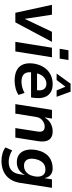

<svg xmlns="http://www.w3.org/2000/svg" viewBox="801 -1597 986 2628"><g transform="rotate(90 1294.0 -283.0)"><path d="M155 0 46 -501H181L238 -130H239L415 -501H553L286 0Z M648 -607 668 -727H802L782 -607ZM553 0 633 -501H764L684 0Z M1086 10Q990 10 933 -24Q876 -58 856.5 -122Q837 -186 854 -274Q871 -349 908.5 -401.5Q946 -454 1002.5 -482.5Q1059 -511 1132 -511Q1199 -511 1245 -482.5Q1291 -454 1310.5 -397Q1330 -340 1319 -254L1314 -215H949L962 -297H1231L1212 -275Q1221 -329 1213 -361Q1205 -393 1182.5 -409Q1160 -425 1126 -425Q1091 -425 1060 -407Q1029 -389 1008 -354.5Q987 -320 977 -268L973 -244Q964 -189 974.5 -154Q985 -119 1017 -101.5Q1049 -84 1099 -84Q1135 -84 1175.5 -94.5Q1216 -105 1252 -126L1279 -43Q1234 -14 1182.5 -2Q1131 10 1086 10ZM987 -565 1125 -756H1235L1305 -565H1217L1167 -686L1075 -565Z M1405 0 1484 -501H1603L1587 -403H1590Q1622 -459 1672 -485Q1722 -511 1777 -511Q1833 -511 1866 -488Q1899 -465 1910.5 -421Q1922 -377 1912 -312L1863 0H1733L1780 -303Q1786 -337 1780.5 -358Q1775 -379 1758.5 -390.5Q1742 -402 1713 -402Q1683 -402 1654 -387Q1625 -372 1606 -347.5Q1587 -323 1582 -291L1535 0Z M2180 190Q2132 190 2081.5 176Q2031 162 1998 135L2039 42Q2059 58 2086.5 68.5Q2114 79 2142 85Q2170 91 2195 91Q2269 91 2310.5 54Q2352 17 2364 -54L2375 -127H2373Q2355 -92 2328.5 -67.5Q2302 -43 2270.5 -31.5Q2239 -20 2204 -20Q2134 -20 2091 -54.5Q2048 -89 2033.5 -151.5Q2019 -214 2035 -295Q2047 -351 2070 -391.5Q2093 -432 2125.5 -458.5Q2158 -485 2198.5 -498Q2239 -511 2284 -511Q2340 -511 2374.5 -481Q2409 -451 2417 -402H2419L2435 -501H2551L2483 -64Q2470 18 2430 75Q2390 132 2326 161Q2262 190 2180 190ZM2249 -118Q2283 -118 2311.5 -132.5Q2340 -147 2361.5 -178Q2383 -209 2392 -254Q2407 -329 2382.5 -370.5Q2358 -412 2300 -412Q2265 -412 2236.5 -397Q2208 -382 2188 -352.5Q2168 -323 2158 -278Q2142 -202 2166.5 -160Q2191 -118 2249 -118Z"/></g></svg>

Font: Nunito Sans 7pt SemiCondensed
Style: Bold Italic
Weight: 700
Width: 4
Italic angle: -9°
Designer: Vernon Adams
Foundry: Vernon Adams
Version: Version 3.101;gftools[0.9.27]